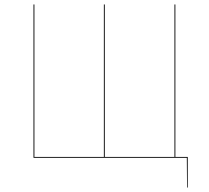

<svg xmlns="http://www.w3.org/2000/svg" viewBox="-20 -702 929 854"><path d="M815 -4V132H812L811 0H129V-682H133V-4H442V-682H446V-4H756V-682H760V-4Z"/></svg>

Font: FiraGO Four
Style: Regular
Weight: 100
Designer: bBox Type
Foundry: bBox Type GmbH
Version: Version 1.001